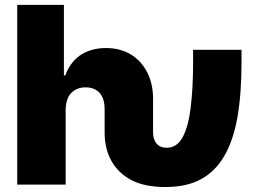

<svg xmlns="http://www.w3.org/2000/svg" viewBox="-20 -747 1047 777"><path d="M649.1 9.9Q566.1 9.9 512.1 -18.1Q483.7 -33 463.2 -53.4Q442.8 -73.9 429.5 -98.4Q416.2 -122.9 409.8 -151.1Q403.4 -179.3 403.4 -210.2V-306.8Q403.4 -325.3 399 -341.1Q394.5 -356.9 385.1 -368.6Q375.7 -380.3 360.8 -386.9Q345.9 -393.5 325.3 -393.5Q293 -393.5 270.2 -372.5Q247.9 -351.9 245.7 -306.8V0H49.7V-727.3H238.6V-441.8H244.3Q252.8 -465.9 267.2 -486.3Q281.6 -506.7 302 -521.5Q322.4 -536.2 349.3 -544.4Q376.1 -552.6 409.1 -552.6Q439.3 -552.6 465 -545.5Q490.8 -538.4 511.5 -525.4Q532.3 -512.4 548.5 -494.1Q564.6 -475.9 576 -453.8Q599.4 -407.3 599.4 -348V-210.2Q599.4 -183.6 613.3 -166.4Q627.1 -149.1 654.8 -149.1Q695.7 -149.1 719.1 -191.4Q742.9 -236.2 751.8 -313.2Q761.4 -391.3 761.4 -494.3V-545.5H957.4V-494.3Q957.4 -367.2 940.9 -273.1Q924.4 -179 888.1 -116.5Q852.3 -54 793.9 -22Q735.4 9.9 649.1 9.9Z"/></svg>

Font: Linik Sans Black
Style: Regular
Weight: 900
Designer: Fonts by Rasmus Andersson / Changes by Cristiano Sobral with parts from Marc Monis
Foundry: rsms
Version: Version 3.020; ttfautohint (v1.6)